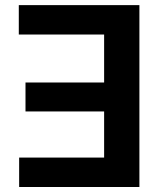

<svg xmlns="http://www.w3.org/2000/svg" viewBox="-20 -748 646 768"><path d="M537.6 -727.5H55.2V-609.9H396.5V-418H82V-302.2H396.5V-117.7H56.6V0H537.6Z"/></svg>

Font: Raveo SemiBold
Style: Regular
Weight: 600
Designer: Jakub Foglar, Rasmus Andersson (Inter)
Foundry: Jakubfoglar.com
Version: Version 1.100;Glyphs 3.2.3 (3260)